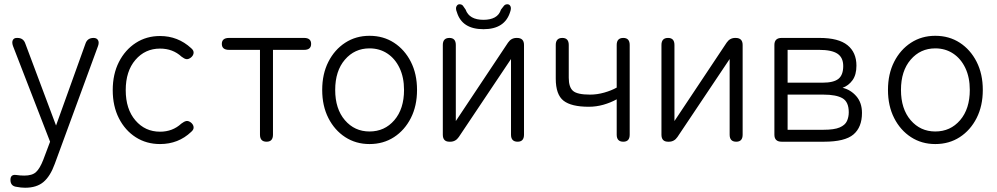

<svg xmlns="http://www.w3.org/2000/svg" viewBox="-20 -665 4679 901"><path d="M98 216Q88 216 78.5 215Q69 214 59 212Q29 209 29 179Q29 153 55 156Q75 159 94 159Q131 159 149 142.5Q167 126 183 85L215 0L41 -449Q35 -466 40 -476.5Q45 -487 59 -487H62Q90 -487 99 -460L243 -76L381 -460Q390 -487 419 -487Q434 -487 440 -476.5Q446 -466 440 -449L237 104Q216 162 184 189Q152 216 98 216Z M731 11Q667 11 617 -21Q567 -53 538 -110Q509 -167 509 -242Q509 -317 538 -374Q567 -431 617 -463.5Q667 -496 731 -496Q815 -496 877 -439Q890 -428 888.5 -416Q887 -404 876 -395Q864 -386 854.5 -387.5Q845 -389 832 -399Q791 -437 731 -437Q661 -437 615.5 -384Q570 -331 570 -242Q570 -153 615.5 -100Q661 -47 731 -47Q790 -47 831 -85Q844 -95 854 -97Q864 -99 876 -90Q887 -81 888.5 -69Q890 -57 877 -46Q817 11 731 11Z M1231 0Q1200 0 1200 -33V-431H1055Q1021 -431 1021 -459Q1021 -487 1055 -487H1407Q1440 -487 1440 -459Q1440 -431 1407 -431H1261V-33Q1261 0 1231 0Z M1714 11Q1650 11 1600 -21.5Q1550 -54 1521 -111Q1492 -168 1492 -243Q1492 -318 1521 -375Q1550 -432 1600 -464.5Q1650 -497 1714 -497Q1779 -497 1829 -464.5Q1879 -432 1908 -375Q1937 -318 1937 -243Q1937 -168 1908 -111Q1879 -54 1829 -21.5Q1779 11 1714 11ZM1714 -48Q1785 -48 1830.5 -101Q1876 -154 1876 -243Q1876 -302 1855 -346Q1834 -390 1797.5 -414Q1761 -438 1714 -438Q1644 -438 1598.5 -385Q1553 -332 1553 -243Q1553 -154 1598.5 -101Q1644 -48 1714 -48Z M2089 0Q2058 0 2058 -33V-454Q2058 -487 2089 -487Q2119 -487 2119 -454V-97L2364 -465Q2379 -487 2404 -487H2406Q2439 -487 2439 -454V-33Q2439 0 2409 0Q2378 0 2378 -33V-388L2133 -22Q2118 0 2093 0ZM2249 -528Q2148 -528 2124 -608Q2117 -625 2122 -635Q2127 -645 2136 -645Q2147 -645 2152.5 -638Q2158 -631 2165 -620Q2182 -572 2249 -572Q2281 -572 2302 -583.5Q2323 -595 2331 -620Q2339 -631 2345 -638Q2351 -645 2361 -645Q2371 -645 2375.5 -635.5Q2380 -626 2374 -609Q2349 -528 2249 -528Z M2905 0Q2874 0 2874 -33V-199Q2845 -183 2811.5 -173.5Q2778 -164 2743 -164Q2661 -164 2624.5 -192.5Q2588 -221 2588 -296V-454Q2588 -487 2619 -487Q2649 -487 2649 -454V-300Q2649 -256 2669 -238.5Q2689 -221 2749 -221Q2782 -221 2815.5 -230.5Q2849 -240 2874 -254V-454Q2874 -487 2905 -487Q2935 -487 2935 -454V-33Q2935 0 2905 0Z M3115 0Q3084 0 3084 -33V-454Q3084 -487 3115 -487Q3145 -487 3145 -454V-97L3390 -465Q3405 -487 3430 -487H3432Q3465 -487 3465 -454V-33Q3465 0 3435 0Q3404 0 3404 -33V-388L3159 -22Q3144 0 3119 0Z M3648 0Q3614 0 3614 -33V-454Q3614 -487 3648 -487H3826Q3915 -487 3957 -453Q3999 -419 3999 -357Q3999 -314 3980.5 -288.5Q3962 -263 3934 -253Q3972 -244 3998.5 -213.5Q4025 -183 4025 -135Q4025 -68 3985 -34Q3945 0 3847 0ZM3676 -56H3844Q3895 -56 3920.5 -67Q3946 -78 3954.5 -97Q3963 -116 3963 -138Q3963 -187 3933.5 -204Q3904 -221 3844 -221H3676ZM3676 -277H3840Q3892 -277 3914.5 -295Q3937 -313 3937 -355Q3937 -395 3910 -413Q3883 -431 3824 -431H3676Z M4369 11Q4305 11 4255 -21.5Q4205 -54 4176 -111Q4147 -168 4147 -243Q4147 -318 4176 -375Q4205 -432 4255 -464.5Q4305 -497 4369 -497Q4434 -497 4484 -464.5Q4534 -432 4563 -375Q4592 -318 4592 -243Q4592 -168 4563 -111Q4534 -54 4484 -21.5Q4434 11 4369 11ZM4369 -48Q4440 -48 4485.5 -101Q4531 -154 4531 -243Q4531 -302 4510 -346Q4489 -390 4452.5 -414Q4416 -438 4369 -438Q4299 -438 4253.5 -385Q4208 -332 4208 -243Q4208 -154 4253.5 -101Q4299 -48 4369 -48Z"/></svg>

Font: Zen Maru Gothic
Style: Regular
Weight: 400
Designer: Yoshimichi Ohira
Foundry: Positype
Version: Version 1.002